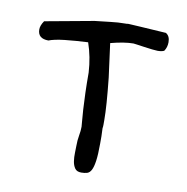

<svg xmlns="http://www.w3.org/2000/svg" viewBox="-64 -566 615 633"><g transform="rotate(10 243.5 -249.0)"><path d="M448 -437Q440 -433 426 -433Q421 -433 407.5 -434.5Q394 -436 380.5 -438Q367 -440 356 -441.5Q345 -443 344 -443Q314 -443 268 -431L283 -318Q288 -271 290.5 -236Q293 -201 293 -177Q293 -169 293 -162Q293 -155 292 -150Q293 -136 293 -123Q293 -110 293 -99Q293 -62 290 -41Q287 -20 281.5 -9.5Q276 1 267.5 3.5Q259 6 248 6Q233 6 226.5 -3.5Q220 -13 218 -26.5Q216 -40 216.5 -54Q217 -68 217 -77Q217 -97 220 -113Q223 -129 223 -143Q223 -146 221.5 -161Q220 -176 218.5 -200Q217 -224 216 -255.5Q215 -287 215 -323Q212 -375 196 -421Q176 -420 156 -418.5Q136 -417 118 -415Q100 -413 86.5 -410Q73 -407 66 -404Q30 -404 30 -435Q30 -448 41 -464L205 -494L258 -500Q282 -503 305 -503Q314 -503 313.5 -503.5Q313 -504 321.5 -503.5Q330 -503 356 -501.5Q382 -500 443 -496Q457 -488 457 -467Q457 -450 448 -437Z"/></g></svg>

Font: Gaegu
Style: Regular
Weight: 400
Designer: JIKJI
Foundry: JIKJI
Version: Version 1.00